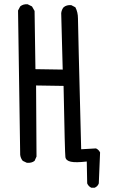

<svg xmlns="http://www.w3.org/2000/svg" viewBox="-20 -772 540 894"><path d="M405 102Q392 96 386 82L384 -20Q333 -14 310 -19Q287 -24 284.5 -40.5Q282 -57 276 -372L148 -374L150 -43L141 -23Q127 -12 105 -14L86 -23Q76 -35 74 -51L64 -723L74 -742Q88 -754 109 -752L129 -742L141 -721L145 -450L272 -448L265 -711Q267 -727 276 -738Q290 -750 312 -748L331 -738Q343 -715 343 -686.5Q343 -658 358 -77L427 -81Q440 -75 446 -62L440 82Q435 96 421 102Z"/></svg>

Font: Kosefont JP
Style: Regular
Weight: 400
Designer: Nozomi Seto 瀬戸のぞみ
Version: Version 3.00;June 19, 2020